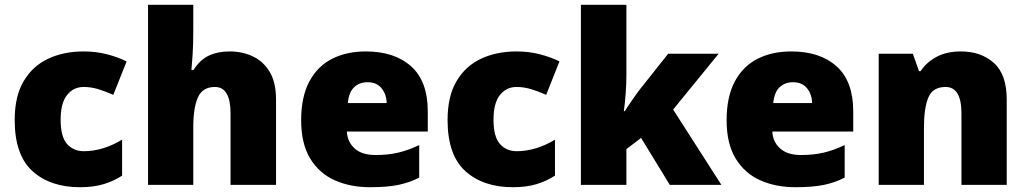

<svg xmlns="http://www.w3.org/2000/svg" viewBox="-20 -780 4331 810"><path d="M317.9 9.8Q191.9 9.8 116.9 -58.1Q42 -126 42 -273.9Q42 -374.5 80.1 -438Q118.2 -502 183.6 -532.5Q249 -563 333 -563Q383.8 -563 429.4 -551.5Q475.1 -540 514.2 -521L458 -379.9Q423.8 -395 393.8 -404.1Q363.8 -413.1 333 -413.1Q290 -413.1 262.9 -379.2Q235.8 -345.2 235.8 -274.9Q235.8 -203.1 262.9 -172.6Q290 -142.1 334 -142.1Q375 -142.1 416.5 -155Q458 -168 495.1 -190.9V-39.1Q460 -16.1 417.5 -3.2Q375 9.8 317.9 9.8Z M604.5 0V-759.8H795.4V-651.9Q795.4 -589.8 792.5 -548.3Q789.6 -506.8 787.6 -484.9H796.4Q823.7 -527.8 861.1 -545.4Q898.4 -563 948.7 -563Q1002.9 -563 1046.9 -542Q1091.3 -521 1117.9 -476.6Q1144.5 -432.1 1144.5 -359.9V0H952.6V-301.8Q952.6 -413.1 886.7 -413.1Q834.5 -413.1 814.9 -369.1Q795.4 -325.2 795.4 -243.2V0Z M1523.4 -563Q1644.5 -563 1714.6 -500Q1784.7 -437 1784.7 -310.1V-225.1H1443.4Q1445.3 -182.1 1475.8 -154.1Q1506.3 -126 1564.5 -126Q1616.7 -126 1659.7 -136Q1702.6 -146 1748.5 -168V-30.8Q1708.5 -9.8 1660.9 0Q1613.3 9.8 1541.5 9.8Q1457.5 9.8 1392.1 -19.5Q1326.7 -48.8 1288.6 -111.3Q1250.5 -173.8 1250.5 -272.9Q1250.5 -371.6 1285.2 -436.5Q1319.8 -501 1381.1 -532Q1442.4 -563 1523.4 -563ZM1530.3 -433.1Q1496.6 -433.1 1474.1 -412.1Q1451.7 -391.1 1447.3 -345.2H1611.3Q1610.4 -381.8 1589.8 -407.5Q1569.3 -433.1 1530.3 -433.1Z M2144 9.8Q2018.1 9.8 1943.1 -58.1Q1868.2 -126 1868.2 -273.9Q1868.2 -374.5 1906.2 -438Q1944.3 -502 2009.8 -532.5Q2075.2 -563 2159.2 -563Q2210 -563 2255.6 -551.5Q2301.3 -540 2340.3 -521L2284.2 -379.9Q2250 -395 2220 -404.1Q2189.9 -413.1 2159.2 -413.1Q2116.2 -413.1 2089.1 -379.2Q2062 -345.2 2062 -274.9Q2062 -203.1 2089.1 -172.6Q2116.2 -142.1 2160.2 -142.1Q2201.2 -142.1 2242.7 -155Q2284.2 -168 2321.3 -190.9V-39.1Q2286.1 -16.1 2243.7 -3.2Q2201.2 9.8 2144 9.8Z M2430.7 0V-759.8H2622.6V-460.9Q2622.6 -426.8 2619.6 -386Q2616.7 -345.2 2611.8 -311H2615.7Q2615.7 -311 2618.2 -314.7Q2620.6 -318.4 2625.5 -326.2Q2635.3 -340.8 2648.9 -360.8Q2662.6 -380.9 2674.8 -397L2798.8 -553.2H3011.7L2819.8 -317.9L3023.4 0H2805.7L2684.6 -198.2L2622.6 -150.9V0Z M3318.4 -563Q3439.5 -563 3509.5 -500Q3579.6 -437 3579.6 -310.1V-225.1H3238.3Q3240.2 -182.1 3270.8 -154.1Q3301.3 -126 3359.4 -126Q3411.6 -126 3454.6 -136Q3497.6 -146 3543.5 -168V-30.8Q3503.4 -9.8 3455.8 0Q3408.2 9.8 3336.4 9.8Q3252.4 9.8 3187 -19.5Q3121.6 -48.8 3083.5 -111.3Q3045.4 -173.8 3045.4 -272.9Q3045.4 -371.6 3080.1 -436.5Q3114.7 -501 3176 -532Q3237.3 -563 3318.4 -563ZM3325.2 -433.1Q3291.5 -433.1 3269 -412.1Q3246.6 -391.1 3242.2 -345.2H3406.2Q3405.3 -381.8 3384.8 -407.5Q3364.3 -433.1 3325.2 -433.1Z M4033.2 -563Q4119.1 -563 4173.1 -514.4Q4227.1 -465.8 4227.1 -359.9V0H4036.1V-301.8Q4036.1 -413.1 3969.2 -413.1Q3915 -413.1 3896.5 -368.7Q3877.9 -324.2 3877.9 -242.2V0H3687V-553.2H3831.1L3856.9 -480H3863.8Q3890.1 -519 3932.6 -541Q3975.1 -563 4033.2 -563Z"/></svg>

Font: Nokora Black
Style: Regular
Weight: 900
Designer: Danh Hong
Version: Version 8.000; ttfautohint (v1.8.3)